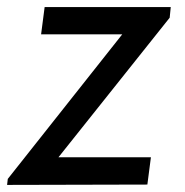

<svg xmlns="http://www.w3.org/2000/svg" viewBox="-52 -522 521 542"><path d="M-30 -17 293 -425H64L74 -502H430L427 -472L113 -78H374L364 -1L-32 0Z"/></svg>

Font: Bellota Text
Style: Bold Italic
Weight: 700
Italic angle: -7.5°
Designer: Kemie Guaida
Foundry: Kemie Guaida
Version: Version 4.001